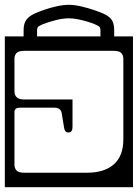

<svg xmlns="http://www.w3.org/2000/svg" viewBox="-40 -757 572 797"><path d="M434 -631V-606H512V20H-20V-606H58V-631Q58 -659 68.8 -674Q79.5 -689 102 -700Q118 -707.5 143.2 -716.2Q168.5 -725 196 -731Q223.5 -737 246 -737Q268.5 -737 296.8 -730.5Q325 -724 350.5 -715.2Q376 -706.5 390 -700Q414 -689 424 -674Q434 -659 434 -631ZM114 -631V-606H377V-631Q377 -644 369.8 -648.2Q362.5 -652.5 352 -657Q342.5 -661 324 -666.8Q305.5 -672.5 284.5 -676.8Q263.5 -681 246 -681Q220 -681 189.2 -672.8Q158.5 -664.5 139 -657Q128.5 -652.5 121.2 -648.2Q114 -644 114 -631ZM43 -310Q20 -310 20 -292V-73Q20 -59 28.5 -49.5Q37 -40 61 -40H321Q393 -40 432.5 -74.8Q472 -109.5 472 -179V-513Q472 -527.5 463.5 -536.8Q455 -546 431 -546H61Q37 -546 28.5 -536.8Q20 -527.5 20 -513V-379Q20 -344 60 -344H261V-230Q261 -207 244 -207Q229 -207 226 -227L216 -288Q211.5 -310 186 -310Z"/></svg>

Font: Honk Rounded
Style: Regular
Weight: 400
Designer: Noopur Datye & Yesha Goshar
Foundry: Ek Type
Version: Version 1.000